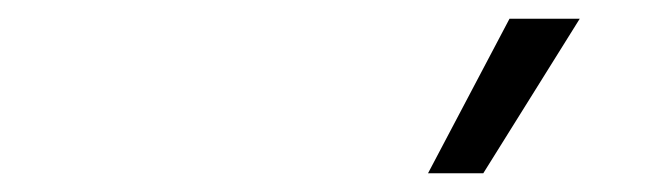

<svg xmlns="http://www.w3.org/2000/svg" viewBox="-20 -800 690 205"><path d="M437 -615 524 -780H599L496 -615Z"/></svg>

Font: Azeret Mono ExtraLight
Style: Regular
Weight: 250
Designer: Martin Vácha
Foundry: Displaay
Version: Version 1.002